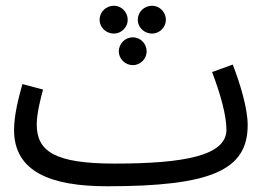

<svg xmlns="http://www.w3.org/2000/svg" viewBox="-20 -628 935 669"><path d="M377 -511C403 -511 425 -533 425 -559C425 -586 403 -608 377 -608C349 -608 327 -586 327 -559C327 -533 349 -511 377 -511ZM510 -511C536 -511 558 -533 558 -559C558 -586 536 -608 510 -608C482 -608 460 -586 460 -559C460 -533 482 -511 510 -511ZM443 -401C469 -401 491 -423 491 -449C491 -476 469 -498 443 -498C416 -498 394 -476 394 -449C394 -423 416 -401 443 -401ZM353 21C714 21 843 -34 843 -192C843 -252 816 -338 791 -403L719 -377C748 -301 769 -226 769 -176C769 -86 624 -58 379 -58C168 -58 108 -102 108 -195C108 -232 122 -287 130 -316L58 -335C44 -285 29 -226 29 -175C29 -30 156 21 353 21Z"/></svg>

Font: Noto Sans Arabic UI SmCn
Style: Regular
Weight: 400
Width: 4
Designer: Monotype Design Team, Nadine Chahine and Nizar Qandah
Foundry: Monotype Imaging Inc.
Version: Version 2.010